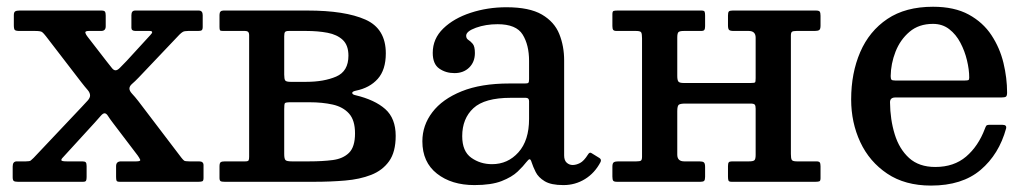

<svg xmlns="http://www.w3.org/2000/svg" viewBox="-20 -552 3128 583"><path d="M364.5 -367 436 -445Q449 -458 434 -458H391.5Q379 -458 379 -467.5V-506Q379 -520 390.5 -520H583.5Q595.5 -520 595.5 -506V-470.5Q595.5 -462.5 592.5 -460.2Q589.5 -458 581.5 -458H551.5Q540 -458 535.2 -455.2Q530.5 -452.5 525 -447L401.5 -317Q389.5 -304.5 381.2 -297.5Q373 -290.5 373 -283Q373 -276 381.2 -267.2Q389.5 -258.5 400 -245L530.5 -73.5Q536 -66.5 539.2 -64.2Q542.5 -62 555 -62H584.5Q598 -62 598 -50.5V-11.5Q598 -3 594.2 -1.5Q590.5 0 582.5 0H343.5Q335.5 0 334 -3.2Q332.5 -6.5 332.5 -14.5V-47.5Q332.5 -62 347.5 -62H394Q408 -62 405.5 -67.5Q403 -73 398 -80L323.5 -178Q313.5 -191 308.2 -199.5Q303 -208 297.5 -208Q292.5 -208 285.5 -199.8Q278.5 -191.5 268 -180L171.5 -74.5Q165 -68 166.5 -65Q168 -62 183 -62H230Q238 -62 240.5 -59Q243 -56 243 -47.5V-14.5Q243 -6.5 241.2 -3.2Q239.5 0 232 0H34.5Q25 0 21.8 -2.5Q18.5 -5 18.5 -14V-46.5Q18.5 -62 31 -62H58.5Q70 -62 73.2 -64.5Q76.5 -67 82 -72.5L227.5 -226.5Q239.5 -239 246.5 -247Q253.5 -255 253.5 -262Q253.5 -270.5 245.8 -279.2Q238 -288 226 -303.5L119.5 -442Q112.5 -451 108 -454.5Q103.5 -458 86.5 -458H39.5Q28 -458 25 -461Q22 -464 22 -475.5V-506Q22 -515 26.2 -517.5Q30.5 -520 39 -520H288Q296.5 -520 298.8 -516.5Q301 -513 301 -504.5V-472Q301 -458 287 -458H249.5Q237.5 -458 239.2 -452.2Q241 -446.5 245.5 -441L303.5 -366Q314 -353 319.5 -345.8Q325 -338.5 331 -338.5Q337 -338.5 344.8 -346.8Q352.5 -355 364.5 -367Z M724.5 -458H657Q649.5 -458 648 -460.2Q646.5 -462.5 646.5 -470V-507Q646.5 -520 658.5 -520H914Q1027.5 -520 1089.5 -492.5Q1151.5 -465 1151.5 -390Q1151.5 -340 1127 -312.5Q1102.5 -285 1060 -276.5Q1049 -274 1049.5 -269.5Q1050 -265 1059 -263Q1118 -249 1149.8 -220.8Q1181.5 -192.5 1181.5 -139.5Q1181.5 -90.5 1161.5 -62.5Q1141.5 -34.5 1107 -21Q1072.5 -7.5 1028 -3.8Q983.5 0 934 0H662Q653 0 649.8 -2Q646.5 -4 646.5 -12V-47Q646.5 -57 650.2 -59.5Q654 -62 663 -62H725Q733 -62 734.8 -65Q736.5 -68 736.5 -76V-446Q736.5 -458 724.5 -458ZM843 -442V-325.5Q843 -312 846 -307.8Q849 -303.5 862 -303.5H910Q963.5 -303.5 1000.8 -319.5Q1038 -335.5 1038 -383Q1038 -414.5 1020.8 -430.8Q1003.5 -447 974.5 -452.5Q945.5 -458 910 -458H857Q848 -458 845.5 -454.8Q843 -451.5 843 -442ZM843 -220.5V-84.5Q843 -70 846.8 -66Q850.5 -62 866 -62H919.5Q959 -62 990.2 -66Q1021.5 -70 1039.8 -88Q1058 -106 1058 -147Q1058 -187 1039.8 -207.2Q1021.5 -227.5 990.2 -234.5Q959 -241.5 919.5 -241.5H862Q847 -241.5 845 -238.5Q843 -235.5 843 -220.5Z M1262.5 -123Q1262.5 -171.5 1292.8 -211.2Q1323 -251 1381.8 -274.8Q1440.5 -298.5 1526.5 -298.5H1573.5Q1582 -298.5 1584.2 -300.5Q1586.5 -302.5 1586.5 -311.5V-367Q1586.5 -415.5 1567 -447Q1547.5 -478.5 1491 -478.5Q1455 -478.5 1425.2 -467.8Q1395.5 -457 1395.5 -443.5Q1395.5 -435 1402.2 -430.8Q1409 -426.5 1415.5 -418.8Q1422 -411 1422 -391Q1422 -364 1404.8 -347Q1387.5 -330 1360 -330Q1333.5 -330 1313.8 -343.8Q1294 -357.5 1294 -391.5Q1294 -434.5 1326 -465.5Q1358 -496.5 1409.2 -513.2Q1460.5 -530 1517.5 -530Q1587.5 -530 1625.5 -507.8Q1663.5 -485.5 1678.2 -448.8Q1693 -412 1693 -368.5V-80Q1693 -65 1700.8 -58Q1708.5 -51 1719 -51Q1729.5 -51 1741.2 -57Q1753 -63 1765.5 -83Q1770.5 -91.5 1777 -86.5L1800.5 -72Q1807 -67.5 1803.5 -60Q1786 -26.5 1756.2 -8.2Q1726.5 10 1691 10H1690.5Q1653 10 1633.8 -1.8Q1614.5 -13.5 1606.5 -29.8Q1598.5 -46 1594.5 -58.5Q1591.5 -68.5 1588.2 -68.5Q1585 -68.5 1578 -59.5Q1569 -47.5 1551.8 -31Q1534.5 -14.5 1503.2 -2.2Q1472 10 1420.5 10Q1351 10 1306.8 -24.8Q1262.5 -59.5 1262.5 -123ZM1383.5 -138.5Q1383.5 -92.5 1411 -73Q1438.5 -53.5 1474 -53.5Q1522 -53.5 1554.2 -89.5Q1586.5 -125.5 1586.5 -191V-245Q1586.5 -255 1576.5 -255H1531Q1451.5 -255 1417.5 -223.5Q1383.5 -192 1383.5 -138.5Z M2381.5 -84.5Q2381.5 -71.5 2384 -66.8Q2386.5 -62 2399.5 -62H2458.5Q2467 -62 2469.2 -58.8Q2471.5 -55.5 2471.5 -47V-11Q2471.5 -3 2468 -1.5Q2464.5 0 2456 0H2201.5Q2193.5 0 2192 -3.8Q2190.5 -7.5 2190.5 -15.5V-47.5Q2190.5 -56 2192.8 -59Q2195 -62 2203 -62H2254.5Q2266.5 -62 2270.5 -65.2Q2274.5 -68.5 2274.5 -81.5V-222Q2274.5 -231 2271.8 -234.2Q2269 -237.5 2259 -237.5H2061Q2046 -237.5 2041.2 -234Q2036.5 -230.5 2036.5 -214.5V-82.5Q2036.5 -62 2057.5 -62H2103.5Q2113.5 -62 2117.2 -59Q2121 -56 2121 -45V-15Q2121 -6 2118.2 -3Q2115.5 0 2107 0H1853.5Q1844.5 0 1842 -3.2Q1839.5 -6.5 1839.5 -16V-46Q1839.5 -56.5 1843.8 -59.2Q1848 -62 1857.5 -62H1912.5Q1922.5 -62 1926 -64.2Q1929.5 -66.5 1929.5 -76V-435.5Q1929.5 -448.5 1927.2 -453.2Q1925 -458 1911.5 -458H1852.5Q1844.5 -458 1842 -461.2Q1839.5 -464.5 1839.5 -473V-509Q1839.5 -517.5 1843.2 -518.8Q1847 -520 1855 -520H2110Q2118 -520 2119.5 -516.5Q2121 -513 2121 -504.5V-472.5Q2121 -464.5 2118.8 -461.2Q2116.5 -458 2108.5 -458H2056.5Q2044.5 -458 2040.5 -454.8Q2036.5 -451.5 2036.5 -438.5V-321.5Q2036.5 -309 2039.8 -304.5Q2043 -300 2056.5 -300H2259.5Q2271 -300 2272.8 -302Q2274.5 -304 2274.5 -315V-437.5Q2274.5 -458 2253.5 -458H2208Q2197.5 -458 2194 -461Q2190.5 -464 2190.5 -475V-505Q2190.5 -514 2193 -517Q2195.5 -520 2204.5 -520H2457.5Q2466.5 -520 2469 -516.8Q2471.5 -513.5 2471.5 -504V-474Q2471.5 -463.5 2467.5 -460.8Q2463.5 -458 2453.5 -458H2398.5Q2389 -458 2385.2 -455.8Q2381.5 -453.5 2381.5 -444Z M2564.5 -250Q2564.5 -330 2592 -393.8Q2619.5 -457.5 2674.5 -494.5Q2729.5 -531.5 2813 -531.5Q2878 -531.5 2921.5 -507.8Q2965 -484 2990.5 -445.2Q3016 -406.5 3027 -360.8Q3038 -315 3038 -271Q3038 -261 3034.5 -258.5Q3031 -256 3020 -256H2698.5Q2682.5 -256 2682.5 -241.5Q2683 -189 2696.8 -144.2Q2710.5 -99.5 2740.5 -72.2Q2770.5 -45 2820 -45Q2876.5 -45 2913.5 -76.5Q2950.5 -108 2970.5 -161Q2972.5 -166.5 2974.5 -169.8Q2976.5 -173 2984.5 -173H3024Q3037.5 -173 3035 -162Q3013.5 -83.5 2957.5 -36Q2901.5 11.5 2807 11.5Q2728 11.5 2674 -24.8Q2620 -61 2592.2 -120.5Q2564.5 -180 2564.5 -250ZM2698.5 -307.5H2909Q2918.5 -307.5 2920.8 -309Q2923 -310.5 2923 -316.5Q2923 -340.5 2916.2 -368.8Q2909.5 -397 2896.2 -422.2Q2883 -447.5 2862.2 -463.5Q2841.5 -479.5 2813 -479.5Q2770 -479.5 2741.8 -455.5Q2713.5 -431.5 2699.2 -395Q2685 -358.5 2684.5 -321Q2684.5 -313 2686.8 -310.2Q2689 -307.5 2698.5 -307.5Z"/></svg>

Font: Besley* Medium
Style: Regular
Weight: 500
Designer: Owen Earl
Foundry: indestructible type*
Version: Version 3.000; ttfautohint (v1.8.3)